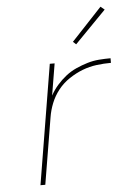

<svg xmlns="http://www.w3.org/2000/svg" viewBox="-53 -789 607 831"><g transform="rotate(-5 250.0 -373.5)"><path d="M89 0 175 -520H196L173 -382Q186 -406 204 -426.5Q222 -447 243 -463.5Q264 -480 288.5 -491Q313 -502 338 -509.5Q363 -517 388.5 -519Q414 -521 439 -521V-501Q408 -501 376.5 -497Q345 -493 315 -481.5Q285 -470 256.5 -451Q228 -432 207.5 -406Q187 -380 175 -350Q163 -320 158 -289L110 0ZM296 -594 283 -606 415 -747 432 -733Z"/></g></svg>

Font: Iosevka Aile Thin
Style: Italic
Weight: 100
Italic angle: -9°
Designer: Belleve Invis
Foundry: Belleve Invis
Version: Version 31.1.0; ttfautohint (v1.8.4)